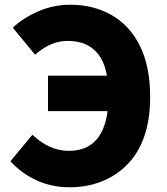

<svg xmlns="http://www.w3.org/2000/svg" viewBox="-20 -778 707 812"><path d="M24 -96 117 -208Q189 -140 271 -140Q439 -140 439 -375Q439 -494 395 -549.5Q351 -605 267 -605Q228 -605 195.5 -590.5Q163 -576 128 -547L34 -661Q79 -703 143 -730.5Q207 -758 277 -758Q373 -758 449 -716Q528 -672 571.5 -584.5Q615 -497 615 -368Q615 -177 514 -78Q467 -32 406 -9Q345 14 274 14Q201 14 137.5 -14Q74 -42 24 -96ZM183 -458H513V-308H183Z"/></svg>

Font: Merged Yaku Han JP Black
Style: Regular
Weight: 900
Designer: Ryoko NISHIZUKA 西塚涼子 (kana, bopomofo & ideographs); Paul D. Hunt (Latin, Greek & Cyrillic); Sandoll Communications 산돌커뮤니
Foundry: Adobe
Version: Version 2.004